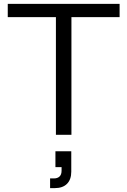

<svg xmlns="http://www.w3.org/2000/svg" viewBox="-20 -695 657 990"><path d="M348.3 0H268.3V-606.7H20V-675H596.7V-606.7H348.3ZM238.3 275V225H257.5Q276.7 225 287.1 215Q297.5 205 297.5 185V166.7H265.8V85H347.5V190Q347.5 230.8 325.4 252.9Q303.3 275 262.5 275Z"/></svg>

Font: Funnel Display Light
Style: Regular
Weight: 300
Designer: NORD ID, Kristian Moeller
Foundry: Dicotype
Version: Version 1.000